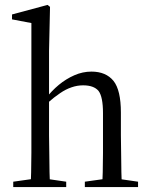

<svg xmlns="http://www.w3.org/2000/svg" viewBox="-20 -763 611 783"><path d="M34 0H250V-22L154 -36H133L34 -22ZM105 0H184Q183 -23 182 -61Q181 -99 181 -140Q180 -180 180 -211V-361V-366V-555L184 -735L174 -743L29 -704V-684L108 -669V-211Q108 -180 108 -140Q107 -99 107 -61Q106 -23 105 0ZM326 0H543V-22L446 -36H426L326 -22ZM396 0H477Q476 -23 475 -61Q474 -98 474 -139Q473 -179 473 -211V-304Q473 -395 443 -433Q412 -471 353 -471Q317 -471 283 -456Q249 -441 220 -417Q190 -392 169 -364H163L174 -343Q201 -367 225 -383Q248 -399 272 -407Q295 -415 319 -415Q363 -415 382 -392Q400 -368 400 -302V-211Q400 -179 400 -139Q399 -98 399 -61Q398 -23 396 0Z"/></svg>

Font: Source Serif 4 48pt
Style: Regular
Weight: 400
Designer: Frank Grie√ühammer
Foundry: Adobe Systems Incorporated
Version: Version 4.004;hotconv 1.0.116;makeotfexe 2.5.65601